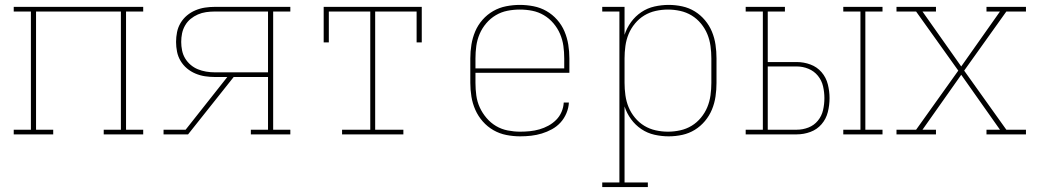

<svg xmlns="http://www.w3.org/2000/svg" viewBox="-20 -548 4240 783"><path d="M197 0H36V-19H106V-501H36V-520H564V-501H494V-19H564V0H403V-19H473V-501H127V-19H197Z M647 0V-19H737L907 -234H856Q836 -234 816 -237Q796 -240 777 -248Q758 -256 742.5 -269Q727 -282 716.5 -299.5Q706 -317 702 -337Q698 -357 698 -377Q698 -397 702 -417Q706 -437 716.5 -454.5Q727 -472 742.5 -485Q758 -498 777 -506Q796 -514 816 -517Q836 -520 856 -520H1164V-501H1094V-19H1164V0H1003V-19H1073V-234H933L747 0ZM856 -253H1073V-501H856Q838 -501 820.5 -498.5Q803 -496 787 -489Q771 -482 757.5 -471Q744 -460 735 -444.5Q726 -429 722.5 -412Q719 -395 719 -377Q719 -360 722.5 -342.5Q726 -325 735 -310Q744 -295 757.5 -283.5Q771 -272 787 -265.5Q803 -259 820.5 -256Q838 -253 856 -253Z M1375 0V-19H1490V-501H1321V-375H1300V-520H1700V-375H1679V-501H1510V-19H1625V0Z M2101 8Q2073 8 2045 2.5Q2017 -3 1992.5 -17Q1968 -31 1949 -52.5Q1930 -74 1918.5 -100Q1907 -126 1902.5 -154Q1898 -182 1898 -210V-310Q1898 -338 1902.5 -366Q1907 -394 1918 -420Q1929 -446 1948 -467.5Q1967 -489 1991.5 -503Q2016 -517 2044 -522.5Q2072 -528 2100 -528Q2128 -528 2156 -522.5Q2184 -517 2208.5 -503Q2233 -489 2252 -467.5Q2271 -446 2282 -420Q2293 -394 2297.5 -366Q2302 -338 2302 -310V-251H1919V-210Q1919 -184 1922.5 -158.5Q1926 -133 1936.5 -110Q1947 -87 1964 -67Q1981 -47 2003 -34Q2025 -21 2050.5 -16Q2076 -11 2101 -11Q2121 -11 2141 -13Q2161 -15 2180 -20.5Q2199 -26 2216.5 -35.5Q2234 -45 2248 -59Q2262 -73 2270 -91.5Q2278 -110 2279 -130H2300Q2299 -108 2290 -86.5Q2281 -65 2266 -48.5Q2251 -32 2231 -21Q2211 -10 2189.5 -3.5Q2168 3 2146 5.5Q2124 8 2101 8ZM1919 -269H2281V-310Q2281 -336 2277.5 -361Q2274 -386 2264 -409.5Q2254 -433 2237 -453Q2220 -473 2198 -486Q2176 -499 2151 -504Q2126 -509 2100 -509Q2074 -509 2049 -504Q2024 -499 2002 -486Q1980 -473 1963 -453Q1946 -433 1936 -409.5Q1926 -386 1922.5 -361Q1919 -336 1919 -310Z M2622 215H2436V196H2506V-501H2436V-520H2527V-406Q2536 -434 2553.5 -458Q2571 -482 2595.5 -498.5Q2620 -515 2649 -521.5Q2678 -528 2707 -528Q2735 -528 2762.5 -522Q2790 -516 2813.5 -501.5Q2837 -487 2855 -465.5Q2873 -444 2883.5 -418.5Q2894 -393 2898 -365.5Q2902 -338 2902 -310V-210Q2902 -182 2898 -154.5Q2894 -127 2883.5 -101.5Q2873 -76 2855 -54.5Q2837 -33 2813.5 -18.5Q2790 -4 2762.5 2Q2735 8 2707 8Q2678 8 2649 1.5Q2620 -5 2595.5 -21.5Q2571 -38 2553.5 -62Q2536 -86 2527 -114V196H2622ZM2704 -11Q2729 -11 2754 -16.5Q2779 -22 2800.5 -35Q2822 -48 2838.5 -68Q2855 -88 2864.5 -111Q2874 -134 2877.5 -159.5Q2881 -185 2881 -210V-310Q2881 -335 2877.5 -360.5Q2874 -386 2864.5 -409Q2855 -432 2838.5 -452Q2822 -472 2800.5 -485Q2779 -498 2754 -503.5Q2729 -509 2704 -509Q2679 -509 2654 -503.5Q2629 -498 2607.5 -485Q2586 -472 2569.5 -452Q2553 -432 2543.5 -409Q2534 -386 2530.5 -360.5Q2527 -335 2527 -310V-210Q2527 -185 2530.5 -159.5Q2534 -134 2543.5 -111Q2553 -88 2569.5 -68Q2586 -48 2607.5 -35Q2629 -22 2654 -16.5Q2679 -11 2704 -11Z M3419 0V-19H3489V-501H3419V-520H3579V-501H3509V-19H3579V0ZM3229 0H3021V-19H3091V-501H3021V-520H3181V-501H3111V-295H3229Q3258 -295 3285 -285Q3312 -275 3330.5 -253.5Q3349 -232 3356 -204Q3363 -176 3363 -148Q3363 -119 3356 -91Q3349 -63 3330.5 -41.5Q3312 -20 3285 -10Q3258 0 3229 0ZM3229 -19Q3254 -19 3277 -28Q3300 -37 3315.5 -56Q3331 -75 3336.5 -99Q3342 -123 3342 -148Q3342 -172 3336.5 -196Q3331 -220 3315.5 -239Q3300 -258 3277 -267.5Q3254 -277 3229 -277H3111V-19Z M3797 0H3636V-19H3716L3888 -260L3716 -501H3636V-520H3797V-501H3742L3900 -277L4058 -501H4003V-520H4164V-501H4084L3912 -260L4084 -19H4164V0H4003V-19H4058L3900 -243L3742 -19H3797Z"/></svg>

Font: Iosevka HT Thin Extended
Style: Regular
Weight: 100
Width: 7
Monospace: yes
Designer: Belleve Invis
Foundry: Belleve Invis
Version: Version 32.3.0; ttfautohint (v1.8.4)